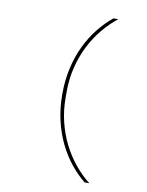

<svg xmlns="http://www.w3.org/2000/svg" viewBox="-97 -828 793 1035"><g transform="rotate(10 300.0 -311.0)"><path d="M238 -311Q238 -387 253.5 -454.5Q269 -522 296.5 -578.5Q324 -635 360.5 -680.5Q397 -726 439 -760H465Q421 -725 383 -679Q345 -633 317.5 -578Q290 -523 274.5 -460Q259 -397 259 -328V-294Q259 -225 274.5 -162Q290 -99 317.5 -44Q345 11 383 57.5Q421 104 465 138H439Q397 104 360.5 58.5Q324 13 296.5 -43.5Q269 -100 253.5 -167Q238 -234 238 -311Z"/></g></svg>

Font: IBM Plex Mono Thin
Style: Regular
Weight: 100
Monospace: yes
Designer: Mike Abbink, Paul van der Laan, Pieter van Rosmalen
Foundry: Bold Monday
Version: Version 2.3